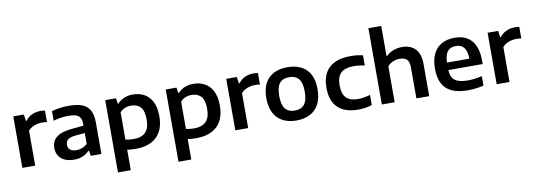

<svg xmlns="http://www.w3.org/2000/svg" viewBox="-71 -1296 5580 2003"><g transform="rotate(-10 2719.0 -294.0)"><path d="M71 -545.5H182.5L193 -476H200Q226 -513 267.8 -532.5Q309.5 -552 358.5 -552Q384 -552 407 -548V-426Q383.5 -430 351 -430Q311 -430 271 -414.2Q231 -398.5 207 -369.5V0H71Z M908.5 -330V0H795.5L786.5 -56H779.5Q752 -24 710.2 -7.2Q668.5 9.5 619 9.5Q561 9.5 519.5 -9.8Q478 -29 456.5 -64Q435 -99 435 -145.5Q435 -221 490 -262.2Q545 -303.5 663 -312.5L775.5 -323V-339.5Q775.5 -382.5 761.2 -406.8Q747 -431 716.8 -441.2Q686.5 -451.5 635.5 -451.5Q599.5 -451.5 557.5 -445.5Q515.5 -439.5 478 -427.5V-529Q517.5 -541 565.8 -547.5Q614 -554 657.5 -554Q746 -554 800.5 -532.8Q855 -511.5 881.8 -462.8Q908.5 -414 908.5 -330ZM775.5 -130.5V-245L675 -236Q619.5 -230.5 595 -211.2Q570.5 -192 570.5 -157Q570.5 -122 593 -103Q615.5 -84 660 -84Q691.5 -84 721.8 -95.5Q752 -107 775.5 -130.5Z M1045 -545.5H1159L1167.5 -486.5H1174Q1202.5 -518 1243.8 -536Q1285 -554 1335 -554Q1403 -554 1456.2 -526Q1509.5 -498 1540.8 -437.5Q1572 -377 1572 -283.5Q1572 -140.5 1494.2 -65.2Q1416.5 10 1270 10Q1228.5 10 1181 3.5V220H1045ZM1435.5 -273Q1435.5 -365 1399.5 -404Q1363.5 -443 1298.5 -443Q1264.5 -443 1233.8 -430.5Q1203 -418 1181 -392V-103.5Q1218.5 -94.5 1265.5 -94.5Q1352 -94.5 1393.8 -137.5Q1435.5 -180.5 1435.5 -273Z M1686 -545.5H1800L1808.5 -486.5H1815Q1843.5 -518 1884.8 -536Q1926 -554 1976 -554Q2044 -554 2097.2 -526Q2150.5 -498 2181.8 -437.5Q2213 -377 2213 -283.5Q2213 -140.5 2135.2 -65.2Q2057.5 10 1911 10Q1869.5 10 1822 3.5V220H1686ZM2076.5 -273Q2076.5 -365 2040.5 -404Q2004.5 -443 1939.5 -443Q1905.5 -443 1874.8 -430.5Q1844 -418 1822 -392V-103.5Q1859.5 -94.5 1906.5 -94.5Q1993 -94.5 2034.8 -137.5Q2076.5 -180.5 2076.5 -273Z M2327 -545.5H2438.5L2449 -476H2456Q2482 -513 2523.8 -532.5Q2565.5 -552 2614.5 -552Q2640 -552 2663 -548V-426Q2639.5 -430 2607 -430Q2567 -430 2527 -414.2Q2487 -398.5 2463 -369.5V0H2327Z M2703.5 -272Q2703.5 -411 2774.8 -482.5Q2846 -554 2975 -554Q3104.5 -554 3175.5 -483Q3246.5 -412 3246.5 -272.5Q3246.5 -180 3213.2 -116.8Q3180 -53.5 3119 -21.8Q3058 10 2975 10Q2891.5 10 2830.8 -21.5Q2770 -53 2736.8 -116.2Q2703.5 -179.5 2703.5 -272ZM3110.5 -271.5Q3110.5 -366.5 3076 -407.8Q3041.5 -449 2975 -449Q2908.5 -449 2874.2 -408Q2840 -367 2840 -273Q2840 -178.5 2874.2 -136.8Q2908.5 -95 2975 -95Q3041.5 -95 3076 -136.5Q3110.5 -178 3110.5 -271.5Z M3340 -271.5Q3340 -412.5 3417.8 -483.2Q3495.5 -554 3644.5 -554Q3716 -554 3774.5 -539V-432Q3713.5 -445 3659.5 -445Q3566.5 -445 3523 -404Q3479.5 -363 3479.5 -273Q3479.5 -182 3520.5 -140.5Q3561.5 -99 3644.5 -99Q3674 -99 3704.5 -104Q3735 -109 3774.5 -120V-12.5Q3708.5 10 3628 10Q3487.5 10 3413.8 -60.5Q3340 -131 3340 -271.5Z M3879 -808H4015V-489.5H4021.5Q4054.5 -521 4097.2 -537.5Q4140 -554 4189.5 -554Q4277.5 -554 4329.2 -501.2Q4381 -448.5 4381 -337V0H4245V-329.5Q4245 -388 4219.5 -412.8Q4194 -437.5 4145.5 -437.5Q4109 -437.5 4074 -423Q4039 -408.5 4015 -381V0H3879Z M4988.5 -233H4625Q4627.5 -181 4646.8 -150.2Q4666 -119.5 4706 -105.5Q4746 -91.5 4812 -91.5Q4877.5 -91.5 4957.5 -110.5V-10Q4874.5 10 4792.5 10Q4638 10 4563.8 -58Q4489.5 -126 4489.5 -272Q4489.5 -362.5 4519.8 -425.8Q4550 -489 4607.5 -521.5Q4665 -554 4746.5 -554Q4864.5 -554 4926.5 -480.8Q4988.5 -407.5 4988.5 -268ZM4624.5 -312.5H4861.5Q4859.5 -393.5 4830.5 -430.2Q4801.5 -467 4744.5 -467Q4686.5 -467 4656.5 -430.2Q4626.5 -393.5 4624.5 -312.5Z M5095.5 -545.5H5207L5217.5 -476H5224.5Q5250.5 -513 5292.2 -532.5Q5334 -552 5383 -552Q5408.5 -552 5431.5 -548V-426Q5408 -430 5375.5 -430Q5335.5 -430 5295.5 -414.2Q5255.5 -398.5 5231.5 -369.5V0H5095.5Z"/></g></svg>

Font: Encode Sans Semi Expanded SmBd
Style: Regular
Weight: 600
Width: 6
Designer: Multiple Designers
Foundry: Impallari Type
Version: Version 2.000